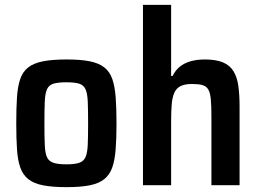

<svg xmlns="http://www.w3.org/2000/svg" viewBox="-20 -763 1069 791"><path d="M254 8Q196 8 157.5 0.5Q119 -7 96.5 -25Q74 -43 63.5 -73Q53 -103 50 -148Q47 -193 47 -255Q47 -318 50 -363Q53 -408 63.5 -438Q74 -468 96.5 -485.5Q119 -503 157.5 -510.5Q196 -518 254 -518Q312 -518 349.5 -510.5Q387 -503 409.5 -485.5Q432 -468 442.5 -438Q453 -408 456.5 -363Q460 -318 460 -255Q460 -193 456.5 -148Q453 -103 442.5 -73Q432 -43 409.5 -25Q387 -7 349.5 0.5Q312 8 254 8ZM253 -86Q287 -86 305.5 -92Q324 -98 332 -115Q340 -132 341.5 -166Q343 -200 343 -255Q343 -312 341.5 -345.5Q340 -379 332 -396Q324 -413 305.5 -418.5Q287 -424 253 -424Q220 -424 201 -418.5Q182 -413 174 -396Q166 -379 164.5 -345.5Q163 -312 163 -255Q163 -199 164.5 -165Q166 -131 174 -114.5Q182 -98 201 -92Q220 -86 253 -86Z M569 0V-743H685V-450H691Q703 -474 721 -488.5Q739 -503 765 -510.5Q791 -518 824 -518Q870 -518 898.5 -506Q927 -494 942 -469.5Q957 -445 962 -408.5Q967 -372 967 -323V0H851V-280Q851 -327 848.5 -354Q846 -381 838 -394.5Q830 -408 814 -412.5Q798 -417 771 -417Q741 -417 723.5 -408Q706 -399 698 -380.5Q690 -362 687.5 -333.5Q685 -305 685 -264V0Z"/></svg>

Font: Saira SemiCondensed SemiBold
Style: Regular
Weight: 600
Width: 4
Designer: Hector Gatti with collaboration of the Omnibus-Type team
Foundry: Omnibus-Type
Version: Version 1.101